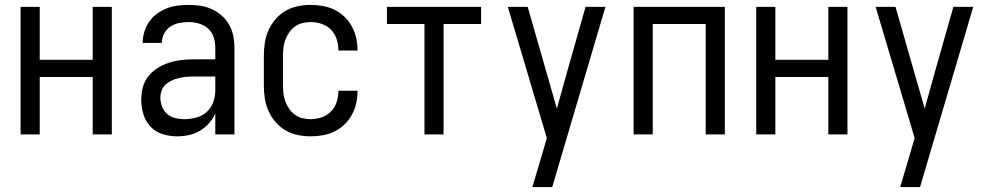

<svg xmlns="http://www.w3.org/2000/svg" viewBox="-20 -548 4040 783"><path d="M64 0V-520H142V-304H358V-520H436V0H358V-234H142V0Z M702 8Q672 8 643 -1Q614 -10 593.5 -32Q573 -54 564.5 -83Q556 -112 556 -142Q556 -167 562.5 -192Q569 -217 585 -237Q601 -257 622.5 -270.5Q644 -284 668.5 -292Q693 -300 718 -303Q743 -306 769 -306H858V-355Q858 -376 851 -397Q844 -418 828 -432Q812 -446 791 -452Q770 -458 749 -458Q729 -458 709.5 -454Q690 -450 674 -439Q658 -428 649 -410Q640 -392 640 -373H562Q562 -396 568.5 -418Q575 -440 588 -459Q601 -478 619.5 -491.5Q638 -505 659 -513.5Q680 -522 703 -525Q726 -528 749 -528Q773 -528 797 -524.5Q821 -521 843 -511Q865 -501 883.5 -485Q902 -469 914 -448Q926 -427 931 -403Q936 -379 936 -355V0H858V-86Q849 -64 832.5 -45.5Q816 -27 795 -14.5Q774 -2 750 3Q726 8 702 8ZM732 -62Q756 -62 780.5 -68.5Q805 -75 823 -91.5Q841 -108 849.5 -131.5Q858 -155 858 -180V-236H769Q754 -236 738.5 -234.5Q723 -233 708.5 -229.5Q694 -226 680 -219.5Q666 -213 655 -203Q644 -193 639 -178.5Q634 -164 634 -149Q634 -131 641 -113Q648 -95 662 -83Q676 -71 694.5 -66.5Q713 -62 732 -62Z M1247 8Q1221 8 1194 2.5Q1167 -3 1144 -16.5Q1121 -30 1103.5 -50.5Q1086 -71 1075 -95.5Q1064 -120 1060 -146.5Q1056 -173 1056 -200V-320Q1056 -347 1060 -373.5Q1064 -400 1075 -424.5Q1086 -449 1103.5 -469.5Q1121 -490 1144 -503.5Q1167 -517 1194 -522.5Q1221 -528 1247 -528Q1272 -528 1297 -523.5Q1322 -519 1344.5 -508Q1367 -497 1385 -479.5Q1403 -462 1415 -440Q1427 -418 1432.5 -393.5Q1438 -369 1438 -344V-342H1360V-343Q1360 -366 1353 -388Q1346 -410 1330 -426.5Q1314 -443 1292 -450.5Q1270 -458 1247 -458Q1230 -458 1213.5 -454Q1197 -450 1183 -440Q1169 -430 1159.5 -416Q1150 -402 1144 -386.5Q1138 -371 1136 -354Q1134 -337 1134 -320V-200Q1134 -183 1136 -166Q1138 -149 1144 -133.5Q1150 -118 1159.5 -104Q1169 -90 1183 -80Q1197 -70 1213.5 -66Q1230 -62 1247 -62Q1270 -62 1292 -69.5Q1314 -77 1330 -93.5Q1346 -110 1353 -132Q1360 -154 1360 -177V-178H1438V-176Q1438 -151 1432.5 -126.5Q1427 -102 1415 -80Q1403 -58 1385 -40.5Q1367 -23 1344.5 -12Q1322 -1 1297 3.5Q1272 8 1247 8Z M1711 0V-450H1558V-520H1942V-450H1789V0Z M2151 215Q2160 185 2169 154.5Q2178 124 2187 94L2210 15L2051 -520H2132L2251 -105L2293 -256L2368 -520H2449L2232 215Z M2564 0V-520H2936V0H2858V-450H2642V0Z M3064 0V-520H3142V-304H3358V-520H3436V0H3358V-234H3142V0Z M3651 215Q3660 185 3669 154.5Q3678 124 3687 94L3710 15L3551 -520H3632L3751 -105L3793 -256L3868 -520H3949L3732 215Z"/></svg>

Font: Iosevka NFM
Style: Regular
Weight: 400
Monospace: yes
Designer: Belleve Invis
Foundry: Belleve Invis
Version: Version 29.0.4; ttfautohint (v1.8.4);Nerd Fonts 3.3.0